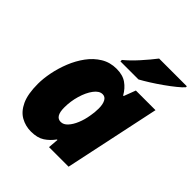

<svg xmlns="http://www.w3.org/2000/svg" viewBox="-211 -902 1047 1047"><g transform="rotate(45 312.5 -378.0)"><path d="M198.2 9.8Q155.8 9.8 119.9 -10.3Q84 -30.3 62.5 -76.4Q41 -122.6 41 -201.2Q41 -241.7 50.5 -290Q60.1 -338.4 79.3 -386.5Q98.6 -434.6 127.9 -474.6Q157.2 -514.6 197 -538.8Q236.8 -563 287.1 -563Q334.5 -563 364.7 -541.7Q395 -520.5 415 -484.9H418.9L444.8 -553.2H596.2L479 0H328.1L333 -60.1H329.1Q307.1 -29.3 277.1 -9.8Q247.1 9.8 198.2 9.8ZM275.9 -142.1Q297.4 -142.1 315.4 -161.9Q333.5 -181.6 346.4 -212.9Q359.4 -244.1 365.2 -279.8Q371.1 -310.1 371.1 -340.8Q371.1 -372.6 361.1 -391.8Q351.1 -411.1 331.1 -411.1Q305.2 -411.1 283 -381.1Q260.7 -351.1 247.3 -305.4Q233.9 -259.8 233.9 -211.9Q233.9 -142.1 275.9 -142.1ZM272.9 -606V-617.2Q307.6 -645.5 345.5 -687.7Q383.3 -730 411.1 -766.1H625V-758.8Q614.3 -745.6 588.6 -724.9Q563 -704.1 531 -681.4Q499 -658.7 467.3 -638.7Q435.5 -618.7 412.1 -606Z"/></g></svg>

Font: Open Sans ExtraBold
Style: Italic
Weight: 800
Italic angle: -12°
Designer: Monotype Design Team
Foundry: Monotype Imaging Inc.
Version: Version 3.000; ttfautohint (v1.8.4)